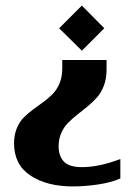

<svg xmlns="http://www.w3.org/2000/svg" viewBox="-20 -484 485 694"><path d="M275.9 -300.8 193.8 -381.8 275.9 -463.9 356.9 -381.8ZM244.1 189.9Q149.4 189.9 90.1 150.6Q30.8 111.3 30.8 34.2Q30.8 4.4 40.3 -19.3Q49.8 -43 65.2 -58.6Q80.6 -74.2 99.1 -87.9Q117.7 -101.6 136.5 -115.2Q155.3 -128.9 170.7 -144.5Q186 -160.2 195.6 -183.6Q205.1 -207 205.1 -236.8V-267.1H365.2V-231.9Q365.2 -200.7 355.7 -175Q346.2 -149.4 330.8 -132.1Q315.4 -114.7 296.9 -99.6Q278.3 -84.5 260 -70.1Q241.7 -55.7 226.3 -40.3Q210.9 -24.9 201.4 -3.2Q191.9 18.6 191.9 44.9Q191.9 79.6 210.7 99.9Q229.5 120.1 276.9 120.1Q338.4 120.1 415 90.8V161.1Q381.8 175.8 333.7 182.9Q285.6 189.9 244.1 189.9Z"/></svg>

Font: Wesal
Style: Regular
Weight: 900
Designer: Ahmed zaza
Foundry: Ahmed zaza
Version: Version 2.01